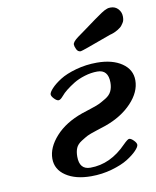

<svg xmlns="http://www.w3.org/2000/svg" viewBox="-79 -736 657 809"><g transform="rotate(-10 249.5 -332.0)"><path d="M97.2 -89.8Q97.2 -137.7 139.2 -184.3Q181.2 -231 254.9 -256.8Q263.7 -259.8 291.7 -268.8Q319.8 -277.8 331.3 -283.4Q342.8 -289.1 360.8 -300Q378.9 -311 386.5 -326.9Q394 -342.8 394 -363.8Q394 -418.9 347.2 -418.9Q320.3 -418.9 292.7 -410.4Q265.1 -401.9 245.6 -389.9Q226.1 -377.9 210.4 -365.5Q194.8 -353 188 -344.2L180.2 -335.9Q172.4 -328.1 166 -328.1Q158.2 -328.1 147.7 -339.1Q137.2 -350.1 137.2 -357.9Q137.2 -366.7 152.1 -382.8Q167 -398.9 193.1 -415.5Q219.2 -432.1 262.2 -444.1Q305.2 -456.1 352.1 -456.1Q418 -456.1 458.5 -428.5Q499 -400.9 499 -355Q499 -305.2 455.6 -259Q412.1 -212.9 341.8 -188Q333 -185.1 302 -175Q271 -165 261 -159.9Q251 -154.8 232.9 -143.3Q214.8 -131.8 208.5 -116.9Q202.1 -102.1 202.1 -80.1Q202.1 -24.9 249 -24.9Q335 -24.9 404.8 -97.2Q423.8 -116.2 430.2 -116.2Q438 -116.2 449 -105.2Q460 -94.2 460 -85.9Q460 -77.1 445.1 -61.5Q430.2 -45.9 404.1 -29.5Q377.9 -13.2 335.4 -1Q293 11.2 246.1 11.2Q179.2 11.2 138.2 -16.4Q97.2 -43.9 97.2 -89.8ZM270 -547.9Q270 -559.1 293 -576.2Q308.1 -587.4 326.2 -600.1Q344.2 -612.8 354 -620.4Q363.8 -627.9 376 -636.5Q388.2 -645 394.5 -649.4Q400.9 -653.8 408.9 -659.4Q417 -665 421.4 -667Q425.8 -668.9 431.4 -671.4Q437 -673.8 440.9 -674.3Q444.8 -674.8 449.2 -674.8Q469.2 -674.8 481.7 -660.9Q494.1 -647 494.1 -627.9Q494.1 -620.1 492.7 -613.5Q491.2 -606.9 487.5 -601.6Q483.9 -596.2 480.5 -591.6Q477.1 -586.9 471.4 -583Q465.8 -579.1 462.4 -576.7Q459 -574.2 451.9 -571Q444.8 -567.9 442.4 -566.9Q439.9 -565.9 434.1 -564L426.8 -562Q299.8 -515.1 293.9 -515.1Q281.7 -515.1 275.9 -527.6Q270 -540 270 -547.9Z"/></g></svg>

Font: CMU Serif
Style: BoldItalic
Weight: 700
Italic angle: -14.04°
Version: Version 0.7.0